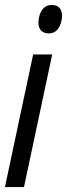

<svg xmlns="http://www.w3.org/2000/svg" viewBox="-20 -756 271 776"><path d="M177 -621C204 -621 222 -639 229 -675C236 -713 221 -736 189 -736C162 -736 143 -717 137 -682C130 -644 145 -621 177 -621ZM0 0H77L191 -536H114Z"/></svg>

Font: Noto Sans ExtraCondensed
Style: Italic
Weight: 400
Width: 2
Italic angle: -12°
Designer: Monotype Design Team
Foundry: Monotype Imaging Inc.
Version: Version 2.013